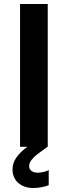

<svg xmlns="http://www.w3.org/2000/svg" viewBox="-20 -740 342 968"><path d="M81.1 -719.7H220.7V0H219.7L210 6.8Q180.7 27.8 164.6 40.5Q148.4 53.2 137.7 67.9Q127 82.5 127 97.7Q127.4 113.3 138.7 121.8Q149.9 130.4 170.9 130.9Q185.5 130.4 201.4 126.5Q217.3 122.6 225.6 117.2V193.4Q212.4 199.7 189.2 203.9Q166 208 147.5 208Q116.7 208 93 196.3Q69.3 184.6 56.2 163.3Q43 142.1 43 114.3Q43 82.5 62 54.9Q81.1 27.3 117.7 0H81.1Z"/></svg>

Font: Reddit Sans Vanilla
Style: Bold
Weight: 700
Designer: Stephen Hutchings
Foundry: Reddit
Version: Version 1.013